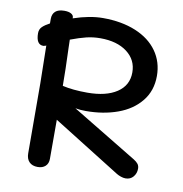

<svg xmlns="http://www.w3.org/2000/svg" viewBox="-80 -778 817 859"><g transform="rotate(10 329.0 -348.5)"><path d="M591 -64Q591 -43 578 -27.5Q565 -12 543 -12Q533 -12 521.5 -16Q510 -20 502 -25L195 -217V-39Q195 -18 182 -6Q169 6 147 6Q122 6 108.5 -8Q95 -22 95 -47Q95 -208 94 -365L91 -536L87 -534Q81 -532 78 -532Q45 -532 45 -584Q45 -602 57 -613.5Q69 -625 90 -636V-657Q90 -679 103.5 -691Q117 -703 144 -703Q164 -703 175 -696.5Q186 -690 186 -680V-676Q260 -701 320 -701Q405 -701 469 -674.5Q533 -648 567.5 -599.5Q602 -551 602 -487Q602 -420 563.5 -372.5Q525 -325 460 -301.5Q395 -278 316 -278Q289 -278 268 -282L565 -102Q578 -94 584.5 -85.5Q591 -77 591 -64ZM190 -580 191 -542Q195 -440 195 -371Q242 -360 308 -360Q393 -360 442 -392.5Q491 -425 491 -484Q491 -541 445.5 -575.5Q400 -610 324 -610Q291 -610 260.5 -602.5Q230 -595 190 -580Z"/></g></svg>

Font: Mali Medium
Style: Regular
Weight: 500
Version: Version 1.000; ttfautohint (v1.6)